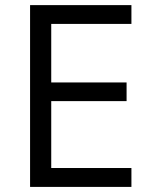

<svg xmlns="http://www.w3.org/2000/svg" viewBox="-20 -734 596 754"><path d="M496.1 0H98.1V-713.9H496.1V-640.1H181.2V-410.2H477.1V-336.9H181.2V-74.2H496.1Z"/></svg>

Font: f3_21440 
Style: Regular
Weight: 400
Foundry: Ascender Corporation
Version: Version 1.10